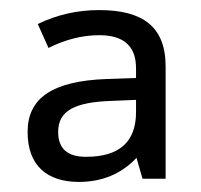

<svg xmlns="http://www.w3.org/2000/svg" viewBox="-20 -742 394 377"><path d="M305.2 -391.1H259.8L248 -432.1C218.3 -400.4 180.2 -384.8 134.8 -384.8C72.8 -384.8 34.2 -416.5 34.2 -482.9C34.2 -549.3 82.5 -583 189.9 -586.9L247.1 -588.9V-607.9C247.1 -651.4 223.1 -672.9 174.8 -672.9C142.1 -672.9 108.9 -664.6 75.2 -647.9L54.2 -694.8C91.3 -712.9 131.3 -722.2 174.8 -722.2C259.3 -722.2 305.2 -690.4 305.2 -611.8ZM247.1 -545.9 199.2 -543.9C126.5 -541.5 94.2 -524.4 94.2 -482.9C94.2 -450.2 112.3 -434.1 148.9 -434.1C214.4 -434.1 247.1 -463.4 247.1 -522Z"/></svg>

Font: OpenSansEmoji
Style: Regular
Weight: 400
Foundry: MorbZ
Version: Version 1.000;PS 001.000;hotconv 1.0.70;makeotf.lib2.5.58329